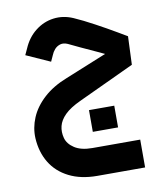

<svg xmlns="http://www.w3.org/2000/svg" viewBox="-87 -573 794 934"><g transform="rotate(-10 310.0 -106.0)"><path d="M254.4 -204.8Q184.7 -177.7 138.5 -135.6Q92.4 -93.5 71.4 -43.6Q50.4 6.3 53.1 57.7Q57.1 126.4 88.7 178.7Q120.4 231.1 178.9 260.5Q237.3 289.9 317.8 289.9H553.9V152.4H317.8Q262.3 152.4 230 131.3Q197.6 110.2 189.6 80Q181.5 49.5 188.4 21.1Q195.3 -7.4 221.7 -33.7Q248.1 -60 300.7 -84.3L577.1 -213.2L582.8 -353.1Q582.8 -353.1 536.5 -380.4Q490.2 -407.7 435.6 -437.2Q381 -466.8 337.2 -486Q288.8 -507 239.9 -500.5Q190.9 -494.1 150.8 -462.5Q110.6 -431 88.6 -379.3L74.6 -349.1L192.9 -296L206.9 -326.7Q212.3 -340.8 223.2 -353.4Q234.2 -365.9 250.7 -371.1Q267.3 -376.2 287.8 -367.2Q334.7 -344.2 424.2 -303.6Q446.8 -292.6 458 -287.7ZM458.2 75.2Q458.2 42.5 458.2 20.9Q458.2 -0.3 458.2 -32.1Q429.1 -32.1 411 -32.1Q392.8 -32.1 373.2 -32.1Q357.8 -32.1 333.4 -32.1Q333.4 -0.3 333.4 20.9Q333.4 42.5 333.4 75.2Q333.4 75.2 356.5 75.2Q379.6 75.2 417.6 75.2Q417.6 75.2 458.2 75.2Z"/></g></svg>

Font: Arad-FD-VF Thin
Style: Regular
Weight: 100
Designer: Mohammad Darvishi
Version: Version 1.010;September 21, 2024;FontCreator 15.0.0.2992 64-